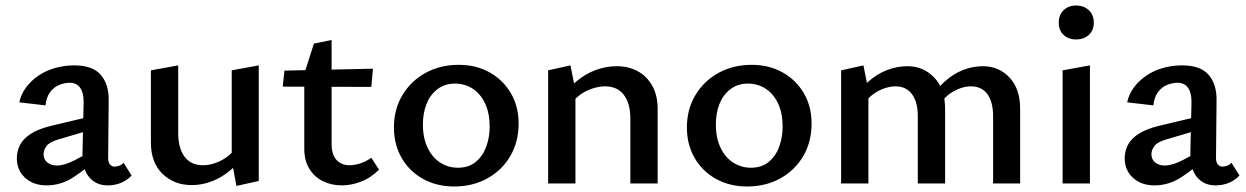

<svg xmlns="http://www.w3.org/2000/svg" viewBox="-20 -665 4515 696"><path d="M370 7Q328 7 303 -23Q278 -53 279 -110L283 -287Q284 -315 278 -332Q272 -349 260.5 -357Q249 -365 233 -365Q215 -365 195.5 -357.5Q176 -350 162 -331.5Q148 -313 145 -283L50 -294Q56 -323 74 -347.5Q92 -372 119 -390.5Q146 -409 179.5 -418.5Q213 -428 249 -428Q316 -428 345.5 -393.5Q375 -359 374 -301L372 -92Q372 -77 378.5 -69Q385 -61 395 -61Q404 -61 413 -64.5Q422 -68 428 -75L457 -29Q443 -13 420.5 -3Q398 7 370 7ZM149 7Q101 7 71 -20.5Q41 -48 41 -91Q41 -116 52 -138.5Q63 -161 91 -179.5Q119 -198 170 -210L334 -249L339 -203L193 -160Q159 -150 148.5 -135.5Q138 -121 138 -106Q138 -87 151.5 -76Q165 -65 186 -65Q213 -65 249.5 -83.5Q286 -102 331 -129L337 -95Q293 -53 247 -23Q201 7 149 7Z M675 6Q611 6 569 -35Q527 -76 527 -148V-410L626 -428V-183Q626 -128 649 -97Q672 -66 716 -66Q739 -66 763.5 -75Q788 -84 809.5 -101.5Q831 -119 845 -146L877 -122Q852 -80 819.5 -51.5Q787 -23 750 -8.5Q713 6 675 6ZM837 9 820 -83V-410L918 -428V-9Z M1219 7Q1182 7 1151 -8Q1120 -23 1101.5 -53Q1083 -83 1083 -126V-398L1118 -507L1182 -520V-144Q1182 -104 1200 -85Q1218 -66 1247 -66Q1265 -66 1285.5 -72.5Q1306 -79 1326 -93L1354 -50Q1324 -20 1288.5 -6.5Q1253 7 1219 7ZM1326 -350 1005 -351 1011 -409 1332 -416Z M1626 11Q1563 11 1513.5 -16.5Q1464 -44 1436 -92.5Q1408 -141 1408 -203Q1408 -269 1439 -320.5Q1470 -372 1523 -401Q1576 -430 1643 -430Q1706 -430 1755 -402.5Q1804 -375 1832 -327Q1860 -279 1860 -217Q1860 -151 1830 -99.5Q1800 -48 1747 -18.5Q1694 11 1626 11ZM1640 -57Q1679 -57 1704.5 -78Q1730 -99 1742.5 -133Q1755 -167 1755 -206Q1755 -255 1738.5 -290Q1722 -325 1693.5 -343.5Q1665 -362 1629 -362Q1592 -362 1565.5 -341.5Q1539 -321 1526 -288Q1513 -255 1513 -214Q1513 -165 1530 -129.5Q1547 -94 1576 -75.5Q1605 -57 1640 -57Z M2265 0V-236Q2265 -290 2241.5 -321Q2218 -352 2173 -352Q2150 -352 2124 -343Q2098 -334 2076.5 -316.5Q2055 -299 2040 -272L2008 -297Q2034 -340 2067.5 -368.5Q2101 -397 2139 -411Q2177 -425 2216 -425Q2258 -425 2291.5 -407Q2325 -389 2344.5 -354Q2364 -319 2364 -271V0ZM1967 0V-410L2048 -428L2066 -337V0Z M2688 11Q2625 11 2575.5 -16.5Q2526 -44 2498 -92.5Q2470 -141 2470 -203Q2470 -269 2501 -320.5Q2532 -372 2585 -401Q2638 -430 2705 -430Q2768 -430 2817 -402.5Q2866 -375 2894 -327Q2922 -279 2922 -217Q2922 -151 2892 -99.5Q2862 -48 2809 -18.5Q2756 11 2688 11ZM2702 -57Q2741 -57 2766.5 -78Q2792 -99 2804.5 -133Q2817 -167 2817 -206Q2817 -255 2800.5 -290Q2784 -325 2755.5 -343.5Q2727 -362 2691 -362Q2654 -362 2627.5 -341.5Q2601 -321 2588 -288Q2575 -255 2575 -214Q2575 -165 2592 -129.5Q2609 -94 2638 -75.5Q2667 -57 2702 -57Z M3580 0V-244Q3580 -295 3559.5 -323.5Q3539 -352 3499 -352Q3468 -352 3433.5 -332Q3399 -312 3379 -272L3347 -297Q3372 -340 3403.5 -368.5Q3435 -397 3470.5 -411Q3506 -425 3543 -425Q3601 -425 3639.5 -384Q3678 -343 3678 -271V0ZM3307 0V-244Q3307 -295 3286 -323.5Q3265 -352 3226 -352Q3205 -352 3181 -343Q3157 -334 3136.5 -316.5Q3116 -299 3102 -272L3070 -297Q3095 -340 3127 -368.5Q3159 -397 3195.5 -411Q3232 -425 3270 -425Q3327 -425 3366.5 -384Q3406 -343 3406 -271V0ZM3029 0V-410L3110 -428L3128 -337V0Z M3832 0V-410L3931 -428V0ZM3881 -522Q3853 -522 3835.5 -538.5Q3818 -555 3818 -583Q3818 -611 3835.5 -628Q3853 -645 3881 -645Q3909 -645 3927 -628Q3945 -611 3945 -583Q3945 -555 3927 -538.5Q3909 -522 3881 -522Z M4386 7Q4344 7 4319 -23Q4294 -53 4295 -110L4299 -287Q4300 -315 4294 -332Q4288 -349 4276.5 -357Q4265 -365 4249 -365Q4231 -365 4211.5 -357.5Q4192 -350 4178 -331.5Q4164 -313 4161 -283L4066 -294Q4072 -323 4090 -347.5Q4108 -372 4135 -390.5Q4162 -409 4195.5 -418.5Q4229 -428 4265 -428Q4332 -428 4361.5 -393.5Q4391 -359 4390 -301L4388 -92Q4388 -77 4394.5 -69Q4401 -61 4411 -61Q4420 -61 4429 -64.5Q4438 -68 4444 -75L4473 -29Q4459 -13 4436.5 -3Q4414 7 4386 7ZM4165 7Q4117 7 4087 -20.5Q4057 -48 4057 -91Q4057 -116 4068 -138.5Q4079 -161 4107 -179.5Q4135 -198 4186 -210L4350 -249L4355 -203L4209 -160Q4175 -150 4164.5 -135.5Q4154 -121 4154 -106Q4154 -87 4167.5 -76Q4181 -65 4202 -65Q4229 -65 4265.5 -83.5Q4302 -102 4347 -129L4353 -95Q4309 -53 4263 -23Q4217 7 4165 7Z"/></svg>

Font: Ysabeau Office SemiBold
Style: Regular
Weight: 600
Designer: Christian Thalmann (Catharsis Fonts)
Version: Version 2.001;gftools[0.9.30]; featfreeze: tnum,lnum,ss02